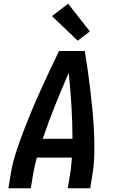

<svg xmlns="http://www.w3.org/2000/svg" viewBox="-20 -1008 640 1028"><path d="M25 0 37 -74Q46 -131 64 -187Q82 -243 103 -298Q124 -353 147 -408.5Q170 -464 194.5 -518.5Q219 -573 244.5 -627Q270 -681 296 -735H434Q443 -681 450.5 -627Q458 -573 464.5 -518Q471 -463 476 -408.5Q481 -354 483.5 -298Q486 -242 485 -186Q484 -130 475 -74L463 0H343L355 -74Q359 -96 361 -119Q363 -142 365 -164H177Q171 -142 166 -119Q161 -96 157 -74L145 0ZM209 -265H368Q368 -354 362.5 -442.5Q357 -531 348 -618Q310 -531 274.5 -442.5Q239 -354 209 -265ZM396 -790 258 -922 345 -988 461 -840Z"/></svg>

Font: Iosevka Curly Extended Oblique
Style: Bold
Weight: 700
Width: 7
Italic angle: -9°
Monospace: yes
Designer: Belleve Invis
Foundry: Belleve Invis
Version: Version 11.1.0; ttfautohint (v1.8.3)